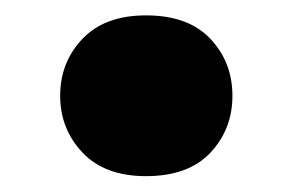

<svg xmlns="http://www.w3.org/2000/svg" viewBox="-20 -215 383 246"><path d="M57.1 -92.3Q57.1 -49.8 85.7 -19.5Q114.3 10.7 167 10.7Q221.2 10.7 249.5 -19.3Q277.8 -49.3 277.8 -92.3Q277.8 -135.3 249.5 -165.3Q221.2 -195.3 167 -195.3Q114.3 -195.3 85.7 -165.3Q57.1 -135.3 57.1 -92.3Z"/></svg>

Font: Roboto Flex
Style: wght 900 wdth 100 opsz 14.0 GRAD 0.00 slnt 0.00 XTRA 468 XOPQ 96 YOPQ 79 YTLC 514 YTUC 712 YTAS 750 YTDE -203.00 YTFI 738
Weight: 900
Designer: Berlow after Robertson
Foundry: Google
Version: Version 3.100